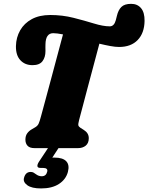

<svg xmlns="http://www.w3.org/2000/svg" viewBox="-20 -790 791 1024"><path d="M402 -150.5Q396 -127.5 398 -121Q400 -114.5 409.5 -108L427 -97Q453.5 -80.5 453.5 -53Q453.5 -26.5 437.2 -13.2Q421 0 396 0H164.5Q138.5 0 127 -12.5Q115.5 -25 115.5 -45Q115.5 -65.5 125.2 -79Q135 -92.5 150.5 -101L167.5 -111Q180.5 -118.5 186 -130.5Q191.5 -142.5 198.5 -169Q207 -201 221.8 -255Q236.5 -309 253.5 -372.8Q270.5 -436.5 287 -498.2Q303.5 -560 316 -606.5Q283 -613 264 -613Q223.5 -613 222.5 -553.5Q222 -544.5 222.2 -537.2Q222.5 -530 222.5 -518Q222.5 -484.5 206.5 -463.5Q190.5 -442.5 153.5 -442.5Q113 -442.5 88.5 -469Q64 -495.5 65 -544.5Q66 -590.5 87.5 -628.2Q109 -666 149.5 -688Q190 -710 248 -710Q313 -710 372 -695Q431 -680 480.5 -664.8Q530 -649.5 565.5 -649.5Q588.5 -649.5 597.5 -682Q600.5 -692 603.5 -705.5Q610.5 -736 627.2 -752.8Q644 -769.5 679.5 -769.5Q712.5 -769.5 732 -746.8Q751.5 -724 751 -678.5Q750 -613.5 714.2 -576.5Q678.5 -539.5 615 -539.5Q595.5 -539.5 568.2 -544.5Q541 -549.5 510 -557Q495 -500 478.5 -438.8Q462 -377.5 447 -320.8Q432 -264 420.2 -219.2Q408.5 -174.5 402 -150.5ZM241.5 -8.5H297.5L259 50.5Q264.5 50.5 270.5 50.5Q315 50.5 333.5 70.2Q352 90 342 127.5Q331 167.5 294.2 191.2Q257.5 215 199 215Q149 215 125.5 197.8Q102 180.5 108 159Q116 127 143.5 127Q152.5 127 158.8 130.5Q165 134 171.5 139Q186 150 202.5 150Q225.5 150 231.5 126.5Q237.5 105.5 208.5 105.5H195.5Q180.5 105.5 179.5 96Q178.5 86.5 188.5 71.5Z"/></svg>

Font: Fraunces 144pt S100 Black
Style: Italic
Weight: 900
Italic angle: -16°
Version: Version 1.000; ttfautohint (v1.8.3)